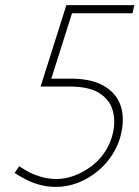

<svg xmlns="http://www.w3.org/2000/svg" viewBox="-20 -720 546 752"><path d="M181 -412 262 -668H499L506 -700H240L139 -381H254Q328 -381 368 -356Q408 -331 420.5 -290.5Q433 -250 423 -202Q414 -160 391.5 -126Q369 -92 337.5 -68.5Q306 -45 271 -32Q236 -19 202 -19Q169 -19 142 -27Q115 -35 95.5 -45Q76 -55 65.5 -62.5Q55 -70 55 -69L37 -42Q37 -43 49.5 -35Q62 -27 83.5 -16Q105 -5 134.5 3.5Q164 12 199 12Q244 12 286 -4.5Q328 -21 363 -50Q398 -79 422 -117.5Q446 -156 455 -199Q469 -264 450.5 -311.5Q432 -359 383.5 -385.5Q335 -412 258 -412Z"/></svg>

Font: Advent Pro ExtraLight
Style: Italic
Weight: 250
Italic angle: -12°
Version: Version 3.000